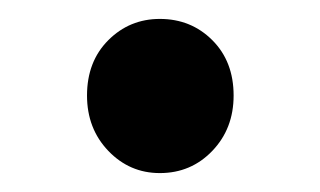

<svg xmlns="http://www.w3.org/2000/svg" viewBox="-20 -169 338 203"><path d="M149 14Q117 14 94.5 -9.5Q72 -33 72 -68Q72 -104 94.5 -126.5Q117 -149 149 -149Q182 -149 204.5 -126.5Q227 -104 227 -68Q227 -33 204.5 -9.5Q182 14 149 14Z"/></svg>

Font: Noto Sans TC Thin Medium
Style: Regular
Weight: 500
Version: Version 2.004-H2;hotconv 1.0.118;makeotfexe 2.5.65603